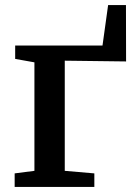

<svg xmlns="http://www.w3.org/2000/svg" viewBox="-20 -733 536 753"><path d="M37.5 0V-53L115 -63V-488.5L39.5 -502V-554.5H382L404 -713H474L474.5 -492L234 -495V-63L350 -53V0Z"/></svg>

Font: Merriweather 20pt SemiBold
Style: Regular
Weight: 600
Version: Version 2.100